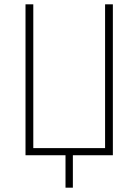

<svg xmlns="http://www.w3.org/2000/svg" viewBox="-20 -718 640 888"><path d="M283 0H98V-698H134V-33H466V-698H502V0H317V150H283Z"/></svg>

Font: IBM Plex Mono ExtraLight
Style: Regular
Weight: 200
Monospace: yes
Designer: Mike Abbink, Paul van der Laan, Pieter van Rosmalen
Foundry: Bold Monday
Version: Version 2.3